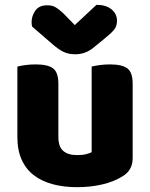

<svg xmlns="http://www.w3.org/2000/svg" viewBox="-20 -760 622 796"><path d="M52 -484Q63 -487 83.5 -490Q104 -493 128 -493Q178 -493 200 -476.5Q222 -460 222 -413V-193Q222 -152 242 -134.5Q262 -117 300 -117Q323 -117 337.5 -121Q352 -125 360 -129V-484Q371 -487 391.5 -490Q412 -493 436 -493Q486 -493 508 -476.5Q530 -460 530 -413V-104Q530 -54 488 -29Q453 -7 404.5 4.5Q356 16 299 16Q245 16 199.5 4Q154 -8 121 -33Q88 -58 70 -97.5Q52 -137 52 -193ZM290 -656 380 -740Q419 -740 442 -721.5Q465 -703 465 -674Q465 -652 453.5 -637.5Q442 -623 417 -603L372 -566Q352 -549 332.5 -542Q313 -535 293 -535Q279 -535 268 -537Q257 -539 245.5 -544Q234 -549 220 -559Q206 -569 187 -586L113 -650Q112 -655 111.5 -659Q111 -663 111 -668Q111 -694 126.5 -716Q142 -738 175 -738Q185 -738 193.5 -736.5Q202 -735 211 -729.5Q220 -724 231 -715Q242 -706 256 -691Z"/></svg>

Font: Baloo Thambi 2 ExtraBold
Style: Regular
Weight: 800
Designer: Aadarsh Rajan and Ek Type
Foundry: Ek Type
Version: Version 1.640;hotconv 1.0.111;makeotfexe 2.5.65597; ttfautoh